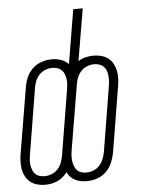

<svg xmlns="http://www.w3.org/2000/svg" viewBox="-53 -777 606 827"><g transform="rotate(-5 250.0 -363.5)"><path d="M109 8Q91 8 74.5 3.5Q58 -1 45.5 -11Q33 -21 25 -35.5Q17 -50 14 -66.5Q11 -83 11.5 -100.5Q12 -118 15 -135L62 -415Q65 -437 74 -458.5Q83 -480 100 -496.5Q117 -513 139.5 -520.5Q162 -528 184 -528Q184 -528 184 -528Q184 -528 184 -528Q205 -528 224 -521.5Q243 -515 256 -501L295 -735H336L298 -510Q313 -520 330.5 -524Q348 -528 364 -528Q382 -528 398.5 -523.5Q415 -519 428 -509Q441 -499 448.5 -484.5Q456 -470 459.5 -453.5Q463 -437 462 -419.5Q461 -402 458 -385L412 -105Q408 -83 399 -61.5Q390 -40 373 -23.5Q356 -7 334 0.5Q312 8 290 8Q290 8 290 8Q290 8 290 8Q276 8 263 5.5Q250 3 239 -2.5Q228 -8 219 -17Q210 -26 205 -38Q205 -38 205 -38Q205 -38 205 -38Q196 -26 185 -17Q174 -8 161.5 -2.5Q149 3 135.5 5.5Q122 8 109 8ZM110 -29Q125 -29 140 -35Q155 -41 166.5 -53Q178 -65 183.5 -80Q189 -95 192 -111L238 -391Q240 -402 241 -413.5Q242 -425 240.5 -436.5Q239 -448 235 -458.5Q231 -469 223.5 -476.5Q216 -484 205.5 -487.5Q195 -491 183 -491Q168 -491 152.5 -485Q137 -479 126 -467Q115 -455 109 -440Q103 -425 101 -409L55 -129Q53 -118 52 -106.5Q51 -95 52.5 -83.5Q54 -72 58 -61.5Q62 -51 69 -43.5Q76 -36 87 -32.5Q98 -29 110 -29ZM290 -29Q306 -29 321 -35Q336 -41 347 -53Q358 -65 364 -80Q370 -95 373 -111L419 -391Q421 -402 421.5 -413.5Q422 -425 421 -436.5Q420 -448 416 -458.5Q412 -469 404.5 -476.5Q397 -484 386 -487.5Q375 -491 364 -491Q349 -491 333.5 -485Q318 -479 307 -467Q296 -455 290 -440Q284 -425 282 -409L235 -129Q233 -118 232.5 -106.5Q232 -95 233.5 -83.5Q235 -72 239 -61.5Q243 -51 250 -43.5Q257 -36 268 -32.5Q279 -29 290 -29Z"/></g></svg>

Font: Iosevka SS04 XLt Obl
Style: Regular
Weight: 200
Italic angle: -9°
Monospace: yes
Designer: Belleve Invis
Foundry: Belleve Invis
Version: Version 19.0.0; ttfautohint (v1.8.4)